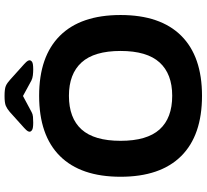

<svg xmlns="http://www.w3.org/2000/svg" viewBox="-52 -848 908 844"><g transform="rotate(-90 402.0 -426.0)"><path d="M403 8Q229 8 138 -83.5Q47 -175 47 -350Q47 -525 138 -616.5Q229 -708 403 -708Q576 -708 667 -616.5Q758 -525 758 -350Q758 -175 667 -83.5Q576 8 403 8ZM403 -123Q499 -123 549.5 -178.5Q600 -234 600 -350Q600 -466 549.5 -521.5Q499 -577 403 -577Q305 -577 255 -521.5Q205 -466 205 -350Q205 -234 255 -178.5Q305 -123 403 -123ZM285 -734Q260 -734 252.5 -739Q245 -744 245 -750Q245 -753 247.5 -758Q250 -763 262 -774L332 -837Q346 -849 359 -854.5Q372 -860 402 -860Q433 -860 446 -854.5Q459 -849 473 -836L542 -774Q554 -763 556.5 -758Q559 -753 559 -750Q559 -744 552 -739Q545 -734 519 -734Q506 -734 493 -735.5Q480 -737 470 -742L402 -779L331 -741Q322 -736 310.5 -735Q299 -734 285 -734Z"/></g></svg>

Font: Asap Semi Expanded
Style: Bold
Weight: 700
Width: 6
Designer: Pablo Cosgaya
Foundry: Omnibus-Type
Version: Version 3.001; ttfautohint (v1.8.4.7-5d5b)